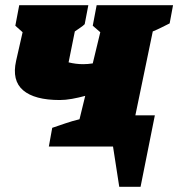

<svg xmlns="http://www.w3.org/2000/svg" viewBox="-20 -564 686 739"><path d="M210 -179Q113 -179 69 -216.5Q25 -254 42 -330L67 -440L39 -465L54 -544H320L306 -471Q299 -464 290.5 -458.5Q282 -453 268 -443L244 -324Q272 -317 300 -317Q318 -317 337 -320L366 -440L337 -465L352 -544H646L633 -474Q619 -467 602 -458.5Q585 -450 568 -443L501 -120H576L521 155H439L415 0H168L181 -72Q205 -80 231 -89Q257 -98 286 -105L308 -195Q282 -188 257 -183.5Q232 -179 210 -179Z"/></svg>

Font: Piazzolla SC Black
Style: Italic
Weight: 900
Italic angle: -11.3°
Designer: Juan Pablo del Peral
Foundry: Huerta Tipografica
Version: Version 1.330